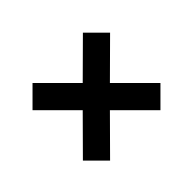

<svg xmlns="http://www.w3.org/2000/svg" viewBox="-101 -710 779 779"><g transform="rotate(45 288.0 -320.5)"><path d="M69 -176 213 -320 69 -465 147 -543 291 -398 436 -543 514 -465 369 -320 514 -176 436 -98 291 -242 147 -98Z"/></g></svg>

Font: Murecho ExtraBold
Style: Regular
Weight: 800
Designer: Neil Summerour
Foundry: Positype
Version: Version 1.010; ttfautohint (v1.8.3)